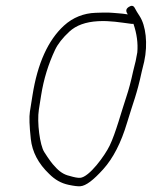

<svg xmlns="http://www.w3.org/2000/svg" viewBox="-20 -665 528 667"><path d="M423.9 -615C411.6 -617 399.9 -618.3 389 -619C358.3 -621.3 360.9 -622.2 311.9 -620.5C271 -619.1 233.2 -604.3 202.2 -576C146.9 -525.3 110.4 -444.6 92.9 -334L83.8 -276.7C81 -259.1 82.1 -227.7 87 -182.4C91.9 -137.1 113.2 -96.5 151.1 -60.5C170.6 -41 191.9 -28.4 218.8 -22.8C237.4 -18.9 250.7 -17.3 258.9 -18C278.5 -19.3 304.3 -39.1 338.8 -77.3C373.2 -115.6 400.7 -169.2 421.2 -238C443.3 -312 454.9 -334.5 472.6 -417L480.9 -451C494.4 -512.9 486.5 -576.5 465 -609.1C458 -619.7 452.3 -629.2 448 -637.5C443.6 -645.8 436.8 -647 427.5 -641C414.2 -632.4 418.6 -623.3 423.9 -615ZM457 -483C455.5 -473.7 453.6 -463.7 451.3 -453L442.9 -419C434.9 -382.4 427 -352.3 418.9 -328.6C402.7 -280.6 381.9 -202.2 360.9 -159C344.4 -124.8 290 -49.3 258.2 -47.2C250.3 -46.7 238 -49 221.4 -54C202.3 -58.1 185.4 -69.3 169.8 -87.6C161.7 -95.4 149.6 -111.9 133.6 -137C118.5 -160.7 108.1 -240.5 115 -284L122.9 -334C131.7 -389.7 147.9 -442.5 171.5 -492.3C181.1 -512.5 197.6 -533.5 221 -555.2C244.5 -576.9 277.4 -589 321 -591.4C362.8 -593.6 395.2 -587.4 437.7 -582H443.7C455.3 -547.9 459.8 -514.9 457 -483Z"/></svg>

Font: MewTooHand
Style: CondIta
Weight: 400
Designer: Mew Too, Robert Jablonski
Version: Version 0.77